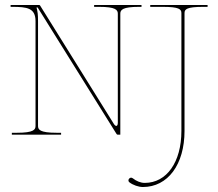

<svg xmlns="http://www.w3.org/2000/svg" viewBox="-20 -540 875 770"><path d="M582.5 -520V-512.5H632.5C698.5 -512.5 707.5 -503 707.5 -487.5V-15C707.5 110 648.5 193.5 560.5 193.5C544 193.5 527 186.5 512.5 175C510.5 173.5 507.5 172.5 505.5 172.5C500.5 172.5 495 178 495 183.5C495 186.5 496.5 189.5 499.5 191.5C513 202 535.5 210 553 210C653 210 720 120 720 -15V-487.5C720 -503 729 -512.5 795 -512.5H812.5V-520ZM462.5 0V-485C462.5 -500.5 471.5 -512.5 537.5 -512.5H547.5V-520H357.5V-512.5H377.5C443.5 -512.5 452.5 -500.5 452.5 -485V-48C452.5 -39.5 450 -35 446.5 -35C443.5 -35 439.5 -38 436 -44L141 -517.5C140.5 -518.5 139 -520 137 -520H22.5V-512.5H28.5C88.5 -512.5 122.5 -508 122.5 -455V-35C122.5 -20.5 116 -7.5 47.5 -7.5H27.5V0H225V-7.5H207.5C139 -7.5 132.5 -20.5 132.5 -35V-454.5C132.5 -482.5 131 -492 126.5 -510H131L447.5 -2.5C448.5 -0.5 450.5 0 452 0Z"/></svg>

Font: ZnikomitSC
Style: Regular
Weight: 100
Designer: gluk
Foundry: gluk
Version: Version 0.55